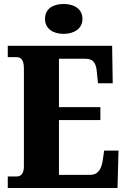

<svg xmlns="http://www.w3.org/2000/svg" viewBox="-20 -944 637 964"><path d="M300 -774C350 -774 394 -799 394 -849C394 -901 350 -924 300 -924C247 -924 206 -901 206 -849C206 -799 247 -774 300 -774ZM19 0H570L575 -188H503L496 -140C490 -96 472 -66 434 -66H276V-341H484V-406H276V-649H408C450 -649 464 -626 467 -574L472 -526H546L543 -714H19V-657H62C81 -657 100 -650 100 -600V-109C100 -76 88 -58 64 -58H19Z"/></svg>

Font: Noto Serif Sinhala Condensed Black
Style: Regular
Weight: 900
Width: 3
Designer: Jelle Bosma - Monotype Design Team
Foundry: Monotype Imaging Inc.
Version: Version 2.007